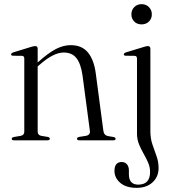

<svg xmlns="http://www.w3.org/2000/svg" viewBox="-20 -676 828 925"><path d="M161.5 -441.5V-375L162.5 -376Q213.5 -421.5 249.5 -440Q285.5 -458.5 321 -458.5Q374.5 -458.5 403.8 -423Q433 -387.5 441.5 -321.5L478 -46Q481 -24 500 -20.5L526.5 -16Q537 -14 537 -7.5Q537 0 526 0H362.5Q351 0 351 -8Q351 -14 361.5 -16.5L393.5 -21.5Q416 -25.5 413 -46L377.5 -313Q369.5 -369 348.2 -396Q327 -423 287 -423Q238 -423 172 -365L161.5 -356V-42Q161.5 -25 179 -21.5L209.5 -16.5Q220 -14.5 220 -8Q220 0 208.5 0H47Q36.5 0 36.5 -7.5Q36.5 -13.5 47 -16L79.5 -21.5Q97 -25 97 -41.5V-394Q97 -406.5 86 -407L42.5 -407.5Q33.5 -408 33.5 -414Q33.5 -419.5 43.5 -423.5L128 -449.5Q142.5 -454 149.5 -454Q161.5 -454 161.5 -441.5ZM662 -558.5Q640.5 -558.5 626.8 -572.2Q613 -586 613 -607Q613 -628 627 -642Q641 -656 662 -656Q683.5 -656 697.5 -641.8Q711.5 -627.5 711.5 -607Q711.5 -586 697.5 -572.2Q683.5 -558.5 662 -558.5ZM704.5 -43.5Q704.5 -9.5 714.2 19.5Q724 48.5 734 76Q744 103.5 744 133.5Q744 175.5 715.2 202.2Q686.5 229 638 229Q587.5 229 559.5 205Q531.5 181 531.5 147.5Q531.5 104.5 566.5 104.5Q582 104.5 591.5 115.5Q601 126.5 601 144.5V164Q601 213.5 646.5 213.5Q703 213 703 152.5Q703 129 693.5 107.2Q684 85.5 671.5 63.8Q659 42 649.5 18.5Q640 -5 640 -32V-394Q640 -406.5 629 -407L585.5 -407.5Q576.5 -408 576.5 -414Q576.5 -420 586.5 -423.5L670 -449Q685.5 -454 692 -454Q704.5 -454 704.5 -441Z"/></svg>

Font: Fraunces 72pt Light
Style: Regular
Weight: 300
Version: Version 1.000;[0bf87f6ff]